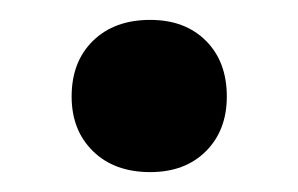

<svg xmlns="http://www.w3.org/2000/svg" viewBox="-20 -326 300 193"><path d="M131 -153Q95 -153 73.5 -174Q52 -195 52 -229Q52 -264 73.5 -285Q95 -306 131 -306Q166 -306 187 -285Q208 -264 208 -229Q208 -195 187 -174Q166 -153 131 -153Z"/></svg>

Font: Ysabeau
Style: Bold
Weight: 700
Designer: Christian Thalmann (Catharsis Fonts)
Version: Version 2.000;gftools[0.9.27.dev2+g8671c4b]